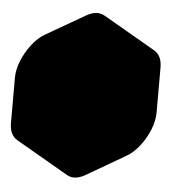

<svg xmlns="http://www.w3.org/2000/svg" viewBox="-88 -1019 608 634"><g transform="rotate(5 216.5 -702.0)"><path d="M217 -790 346 -865Q381 -885 407 -870Q433 -855 433 -815V-665Q433 -639 421 -609Q409 -579 389 -553.5Q369 -528 346 -515L217 -440Q182 -420 156 -435Q130 -450 130 -490V-640Q130 -667 142 -696.5Q154 -726 174 -751.5Q194 -777 217 -790ZM217 -540 346 -615V-765L217 -690ZM346 -765V-615L173 -715V-865ZM346 -615 217 -540 43 -640 173 -715ZM407 -870Q381 -885 346 -865L217 -790Q194 -777 174 -751.5Q154 -726 142 -696.5Q130 -667 130 -640V-490Q130 -450 156 -435L-17 -535Q-43 -550 -43 -590V-740Q-43 -767 -31 -796.5Q-19 -826 0.7 -851.5Q20.4 -877 43 -890L173 -965Q207.6 -985 234 -970Z"/></g></svg>

Font: Nabla Normal
Style: Regular
Weight: 400
Designer: Arthur Reinders Folmer
Version: Version 1.000